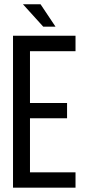

<svg xmlns="http://www.w3.org/2000/svg" viewBox="-20 -865 400 885"><path d="M40 0V-700.2H328.1V-628.9H118.2V-390.1H289.1V-319.8H118.2V-70.8H328.1V0ZM85.9 -845.2H167L235.8 -742.2H179.2Z"/></svg>

Font: Bebas Neue Regular
Style: Regular
Weight: 400
Designer: Ryoichi Tsunekawa
Foundry: Ryoichi Tsunekawa
Version: Version 001.003